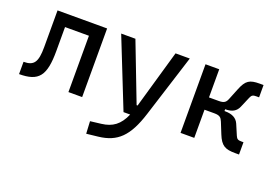

<svg xmlns="http://www.w3.org/2000/svg" viewBox="-102 -824 1961 1361"><g transform="rotate(20 879.0 -143.0)"><path d="M30.8 0C178.2 0 223.1 -56.2 223.1 -244.6V-424.8H403.3V0H506.8V-517.6H132.8V-241.2C132.8 -127 108.9 -92.8 30.8 -92.8Z M622.6 234.4 710.4 224.6C849.1 209 922.4 139.6 981 -45.9L1130.4 -517.6H1022.9L896.5 -78.1H889.2L720.2 -517.6H612.8L818.8 0H869.1C832 85.4 781.2 122.1 698.7 131.8L617.7 141.6Z M1249 0H1352.5V-212.4H1426.3C1467.8 -212.4 1479.5 -200.2 1490.7 -172.4L1524.4 -88.9C1554.7 -13.7 1585.9 2.4 1662.6 2.4H1690.9V-90.3H1674.8C1650.9 -90.3 1640.6 -94.7 1631.3 -116.7L1597.2 -196.8C1581.1 -233.9 1546.9 -252 1494.1 -252H1488.8V-265.6H1489.3C1542 -265.6 1571.3 -283.7 1587.4 -320.8L1621.6 -400.9C1630.9 -422.9 1641.1 -427.2 1665 -427.2H1686V-520H1657.7C1581.1 -520 1554.7 -503.9 1524.4 -428.7L1490.7 -345.2C1479.5 -317.4 1467.8 -305.2 1426.3 -305.2H1352.5V-517.6H1249Z"/></g></svg>

Font: CaskaydiaCove Nerd Font
Style: Regular
Weight: 400
Designer: Aaron Bell
Foundry: Saja Typeworks
Version: Version 2111.1;Nerd Fonts 2.3.3